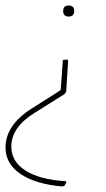

<svg xmlns="http://www.w3.org/2000/svg" viewBox="-41 -479 384 696"><path d="M228 -439Q228 -419 208 -419Q188 -419 188 -439Q188 -459 208 -459Q228 -459 228 -439ZM186 197Q89 189 34 152Q-21 115 -21 56Q-21 -25 73 -85L177 -151L179 -154L187 -262L204 -263L206 -259L199 -147L193 -138L83 -69Q0 -17 0 52Q0 106 51 139Q102 172 198 178L200 181L193 194Z"/></svg>

Font: Alegreya Sans Thin
Style: Italic
Weight: 100
Italic angle: -7°
Designer: Juan Pablo del Peral
Foundry: Huerta Tipografica
Version: Version 2.007